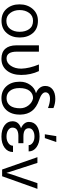

<svg xmlns="http://www.w3.org/2000/svg" viewBox="944 -1762 828 2757"><g transform="rotate(90 1358.5 -384.0)"><path d="M278.8 8.8Q390.6 8.8 454.8 -65.2Q519 -139.2 519 -252Q519 -366.2 456.5 -440.2Q394 -514.2 278.8 -514.2Q173.8 -514.2 108.4 -438.5Q43 -362.8 43 -250Q43 -138.2 106.4 -64.7Q169.9 8.8 278.8 8.8ZM278.8 -443.8Q358.9 -443.8 397.9 -389.4Q437 -335 437 -251Q437 -169.9 396 -115.5Q355 -61 278.8 -61Q209 -61 167 -116.5Q125 -171.9 125 -251Q125 -332 166 -387.9Q207 -443.8 278.8 -443.8Z M722.2 -528.3H631.3V-204.6Q632.3 -99.6 681.2 -44.9Q730 9.8 824.7 9.8Q931.2 9.8 993.9 -68.1Q1056.6 -146 1056.6 -274.4Q1056.6 -410.6 1001.5 -528.3H906.2Q963.9 -387.2 966.3 -274.4Q966.3 -185.5 924.8 -124.5Q883.3 -63.5 820.3 -63.5Q722.2 -63.5 722.2 -212.4Z M1214.8 -619.6Q1214.8 -575.2 1241 -541Q1267.1 -506.8 1315.4 -487.8L1315.9 -485.4Q1245.6 -468.3 1199.7 -403.8Q1153.8 -339.4 1153.8 -258.8V-252.4Q1153.8 -134.3 1218 -62.3Q1282.2 9.8 1390.6 9.8Q1461.4 9.8 1514.9 -22.7Q1568.4 -55.2 1597.2 -114.5Q1626 -173.8 1626 -248.5V-267.6Q1623.5 -363.3 1573 -429Q1522.5 -494.6 1414.3 -532Q1306.2 -569.3 1306.2 -622.1Q1306.2 -652.3 1330.8 -669.9Q1355.5 -687.5 1397.5 -687.5Q1458 -687.5 1531.7 -658.7L1532.7 -736.8Q1467.3 -763.7 1399.4 -763.7Q1314 -763.7 1264.4 -724.9Q1214.8 -686 1214.8 -619.6ZM1245.1 -248.5Q1245.1 -344.2 1285.2 -394.3Q1325.2 -444.3 1391.6 -444.3Q1452.6 -432.1 1493.9 -378.7Q1535.2 -325.2 1535.2 -258.8Q1535.2 -162.1 1496.1 -112.8Q1457 -63.5 1390.6 -63.5Q1323.7 -63.5 1284.4 -113Q1245.1 -162.6 1245.1 -248.5Z M1813 -148.4Q1813 -230.5 1927.2 -233.4H2036.6V-305.7H1940.9Q1821.8 -305.7 1821.8 -383.8Q1821.8 -419.9 1854.7 -442.1Q1887.7 -464.4 1942.4 -464.4Q1994.6 -464.4 2029.5 -439.7Q2064.5 -415 2064.5 -380.9H2154.8Q2154.8 -450.2 2094 -493.9Q2033.2 -537.6 1942.4 -537.6Q1843.8 -537.6 1787.4 -497.1Q1731 -456.5 1731 -384.3Q1731 -348.6 1754.9 -318.8Q1778.8 -289.1 1821.8 -271.5Q1721.7 -239.3 1721.7 -148.4Q1721.7 -76.7 1782.2 -33.4Q1842.8 9.8 1942.4 9.8Q2039.1 9.8 2101.3 -35.4Q2163.6 -80.6 2163.6 -156.2H2073.2Q2073.2 -116.7 2035.4 -89.8Q1997.6 -63 1942.4 -63Q1884.8 -63 1848.9 -86.9Q1813 -110.8 1813 -148.4ZM1935.1 -777.8 1908.7 -613.3H1963.4L2020 -777.8Z M2414.6 0H2511.2L2692.4 -506.8H2610.4L2538.6 -293Q2472.2 -105 2463.4 -62L2389.2 -293L2319.3 -506.8H2237.3Z"/></g></svg>

Font: FAU Chimera
Style: Regular
Weight: 400
Version: Version 1.002;hotconv 1.0.117;makeotfexe 2.5.65602